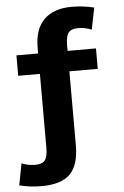

<svg xmlns="http://www.w3.org/2000/svg" viewBox="-63 -784 685 1058"><g transform="rotate(-5 279.5 -255.0)"><path d="M168 22V-387H48V-500H168V-532Q168 -634 221 -687Q274 -740 374 -740Q439 -740 498 -725L474 -605Q438 -620 401 -620Q362 -620 346.5 -601Q331 -582 331 -532V-500H488V-387H331V22Q331 132 281.5 181Q232 230 124 230Q60 230 1 215L24 95Q60 110 98 110Q137 110 152.5 91Q168 72 168 22Z"/></g></svg>

Font: Mplus 1p ExtraBold
Style: Regular
Weight: 800
Version: Version 1.061